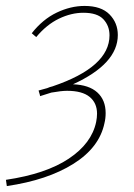

<svg xmlns="http://www.w3.org/2000/svg" viewBox="-40 -432 453 647"><path d="M206 -148Q260 -146 288 -120.5Q316 -95 316 -51Q316 -33 312 -17Q295 65 207.5 120Q120 175 -17 195L-20 174Q115 154 192 102.5Q269 51 284 -21Q287 -36 287 -49Q287 -85 262 -105.5Q237 -126 186 -126Q167 -126 133 -120L95 -108V-109H94L95 -110L90 -127L119 -135Q128 -139 137 -141Q329 -206 329 -313Q329 -345 308.5 -367Q288 -389 241 -389Q200 -389 158.5 -369Q117 -349 82 -307L67 -320Q104 -367 151 -389.5Q198 -412 245 -412Q301 -412 329 -383.5Q357 -355 357 -314Q357 -217 206 -148Z"/></svg>

Font: Ysabeau Extralight
Style: Italic
Weight: 200
Italic angle: -12°
Designer: Christian Thalmann (Catharsis Fonts)
Version: Version 0.003